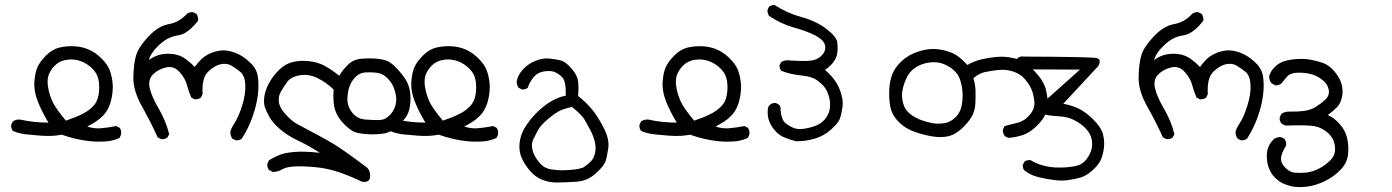

<svg xmlns="http://www.w3.org/2000/svg" viewBox="-20 -444 5540 764"><path d="M340.8 118.2Q310.5 115.2 281.7 108.4Q252.9 101.6 225.6 91.8Q207 95.7 186.5 96.7Q166 97.7 140.6 95.7Q115.2 93.8 85.9 90.8Q56.6 87.9 31.2 77.1Q23.4 67.4 24.4 52.7L31.2 39.1Q44.9 29.3 62.5 32.2Q87.9 38.1 116.2 41Q144.5 43.9 172.9 43.9Q148.4 3.9 131.3 -38.1Q114.3 -80.1 116.7 -116.7Q119.1 -153.3 128.4 -175.3Q137.7 -197.3 162.6 -222.7Q187.5 -248 216.8 -254.9Q246.1 -261.7 277.8 -259.8Q309.6 -257.8 335.9 -245.6Q362.3 -233.4 384.8 -210.4Q407.2 -187.5 415 -168.5Q422.9 -149.4 426.8 -124Q430.7 -98.6 426.8 -69.8Q422.9 -41 413.6 -19.5Q404.3 2 389.2 17.1Q374 32.2 358.9 41.5Q343.8 50.8 327.1 59.6Q354.5 68.4 380.4 66.4Q406.2 64.5 442.4 57.6L456.1 64.5Q463.9 75.2 461.9 90.8L456.1 104.5Q433.6 115.2 408.2 118.2Q372.1 121.1 340.8 118.2ZM279.3 22.5Q298.8 14.6 316.4 4.9Q334 -4.9 350.6 -21.5Q367.2 -38.1 372.1 -65.9Q377 -93.8 373 -121.6Q369.1 -149.4 348.1 -170.4Q327.1 -191.4 301.3 -200.7Q275.4 -210 248.5 -206.5Q221.7 -203.1 204.1 -188.5Q186.5 -173.8 176.3 -152.3Q166 -130.9 170.9 -99.6Q175.8 -68.4 188.5 -40.5Q201.2 -12.7 242.2 36.1Z M918 114.3 904.3 107.4Q896.5 95.7 896.5 81.1Q897.5 70.3 913.6 45.4Q929.7 20.5 943.8 -24.9Q958 -70.3 956.1 -106.9Q954.1 -143.6 936 -158.2Q918 -172.9 900.4 -183.1Q882.8 -193.4 858.4 -188.5Q834 -183.6 808.1 -158.7Q782.2 -133.8 786.1 -69.3L779.3 -55.7Q769.5 -47.9 754.9 -48.8L741.2 -55.7Q730.5 -80.1 723.6 -106.4Q716.8 -132.8 694.3 -157.7Q671.9 -182.6 641.1 -175.8Q610.4 -168.9 589.4 -148.4Q568.4 -127.9 575.7 -94.2Q583 -60.5 611.3 -12.2Q639.6 36.1 653.3 89.8L646.5 102.5Q636.7 111.3 621.1 109.4L607.4 102.5Q579.1 40 544.4 -21.5Q509.8 -83 510.7 -136.7Q511.7 -190.4 521.5 -223.6Q531.2 -256.8 570.8 -298.8Q610.4 -340.8 651.9 -348.1Q693.4 -355.5 723.6 -388.7Q733.4 -396.5 748 -395.5L761.7 -388.7Q769.5 -377 768.6 -362.3Q727.5 -308.6 688 -303.2Q648.4 -297.9 614.3 -266.1Q580.1 -234.4 572.3 -205.1Q594.7 -221.7 619.6 -227.1Q644.5 -232.4 671.4 -228.5Q698.2 -224.6 719.7 -208.5Q741.2 -192.4 754.9 -177.7Q778.3 -208 793 -218.3Q807.6 -228.5 822.8 -234.4Q837.9 -240.2 855.5 -242.7Q873 -245.1 893.6 -240.7Q914.1 -236.3 935.1 -225.1Q956.1 -213.9 979 -191.4Q1002 -168.9 1006.3 -137.2Q1010.7 -105.5 1005.9 -65.4Q1001 -25.4 984.9 20.5Q968.8 66.4 942.4 107.4Q933.6 115.2 918 114.3Z M1420.9 279.3Q1377 257.8 1330.1 241.7Q1283.2 225.6 1235.4 221.2Q1187.5 216.8 1153.8 218.3Q1120.1 219.7 1102.5 230Q1085 240.2 1065.4 240.2L1050.8 232.4Q1042 222.7 1043.9 207L1050.8 193.4Q1070.3 181.6 1091.3 172.9Q1112.3 164.1 1151.4 160.6Q1190.4 157.2 1252.9 164.1Q1210.9 136.7 1167.5 116.2Q1124 95.7 1094.7 70.3Q1065.4 44.9 1053.2 23.4Q1041 2 1034.7 -15.1Q1028.3 -32.2 1031.7 -59.1Q1035.2 -85.9 1051.3 -114.7Q1067.4 -143.6 1092.3 -167.5Q1117.2 -191.4 1147 -197.8Q1176.8 -204.1 1208.5 -200.7Q1240.2 -197.3 1265.1 -185.5Q1290 -173.8 1330.1 -142.6Q1342.8 -165 1364.7 -186.5Q1386.7 -208 1418.9 -210.4Q1451.2 -212.9 1478 -210.4Q1504.9 -208 1521.5 -201.2Q1538.1 -194.3 1561.5 -168.9Q1585 -143.6 1596.2 -124Q1607.4 -104.5 1611.3 -80.6Q1615.2 -56.6 1612.3 -30.3Q1609.4 -3.9 1600.6 13.2Q1591.8 30.3 1563 57.6Q1534.2 85 1500 88.4Q1465.8 91.8 1439 89.8Q1412.1 87.9 1394.5 82.5Q1377 77.1 1350.6 51.3Q1324.2 25.4 1314 -4.9Q1303.7 -35.2 1307.6 -87.9Q1278.3 -116.2 1243.7 -133.3Q1209 -150.4 1173.3 -144.5Q1137.7 -138.7 1122.6 -117.7Q1107.4 -96.7 1097.2 -78.6Q1086.9 -60.5 1089.8 -37.6Q1092.8 -14.6 1116.7 11.2Q1140.6 37.1 1158.7 47.4Q1176.8 57.6 1210.4 75.2Q1244.1 92.8 1290.5 118.7Q1336.9 144.5 1441.4 223.6Q1455.1 238.3 1452.6 260.7Q1450.2 283.2 1420.9 279.3ZM1516.6 25.4Q1538.1 12.7 1549.3 -13.2Q1560.5 -39.1 1555.2 -65.9Q1549.8 -92.8 1540 -109.4Q1530.3 -126 1514.6 -139.2Q1499 -152.3 1477.1 -154.8Q1455.1 -157.2 1433.6 -155.8Q1412.1 -154.3 1396.5 -139.6Q1380.9 -125 1372.1 -103.5Q1363.3 -82 1362.3 -51.8Q1361.3 -21.5 1381.3 3.9Q1401.4 29.3 1434.1 31.7Q1466.8 34.2 1486.8 33.7Q1506.8 33.2 1516.6 25.4Z M1840.8 118.2Q1810.5 115.2 1781.7 108.4Q1752.9 101.6 1725.6 91.8Q1707 95.7 1686.5 96.7Q1666 97.7 1640.6 95.7Q1615.2 93.8 1585.9 90.8Q1556.6 87.9 1531.2 77.1Q1523.4 67.4 1524.4 52.7L1531.2 39.1Q1544.9 29.3 1562.5 32.2Q1587.9 38.1 1616.2 41Q1644.5 43.9 1672.9 43.9Q1648.4 3.9 1631.3 -38.1Q1614.3 -80.1 1616.7 -116.7Q1619.1 -153.3 1628.4 -175.3Q1637.7 -197.3 1662.6 -222.7Q1687.5 -248 1716.8 -254.9Q1746.1 -261.7 1777.8 -259.8Q1809.6 -257.8 1835.9 -245.6Q1862.3 -233.4 1884.8 -210.4Q1907.2 -187.5 1915 -168.5Q1922.9 -149.4 1926.8 -124Q1930.7 -98.6 1926.8 -69.8Q1922.9 -41 1913.6 -19.5Q1904.3 2 1889.2 17.1Q1874 32.2 1858.9 41.5Q1843.8 50.8 1827.1 59.6Q1854.5 68.4 1880.4 66.4Q1906.2 64.5 1942.4 57.6L1956.1 64.5Q1963.9 75.2 1961.9 90.8L1956.1 104.5Q1933.6 115.2 1908.2 118.2Q1872.1 121.1 1840.8 118.2ZM1779.3 22.5Q1798.8 14.6 1816.4 4.9Q1834 -4.9 1850.6 -21.5Q1867.2 -38.1 1872.1 -65.9Q1877 -93.8 1873 -121.6Q1869.1 -149.4 1848.1 -170.4Q1827.1 -191.4 1801.3 -200.7Q1775.4 -210 1748.5 -206.5Q1721.7 -203.1 1704.1 -188.5Q1686.5 -173.8 1676.3 -152.3Q1666 -130.9 1670.9 -99.6Q1675.8 -68.4 1688.5 -40.5Q1701.2 -12.7 1742.2 36.1Z M2191.4 282.2Q2162.1 281.2 2136.7 271Q2111.3 260.7 2090.8 237.8Q2070.3 214.8 2057.1 187Q2043.9 159.2 2047.4 126Q2050.8 92.8 2068.4 64Q2085.9 35.2 2111.3 8.8Q2136.7 -17.6 2167 -37.1Q2197.3 -56.6 2231.4 -63.5Q2232.4 -120.1 2218.3 -135.3Q2204.1 -150.4 2187.5 -157.2Q2170.9 -164.1 2144 -159.7Q2117.2 -155.3 2101.6 -134.8Q2085.9 -114.3 2080.1 -94.7Q2070.3 -86.9 2056.6 -87.9L2043.9 -94.7Q2035.2 -105.5 2036.1 -121.1Q2041 -146.5 2062 -168.9Q2083 -191.4 2112.3 -202.6Q2141.6 -213.9 2167.5 -210.9Q2193.4 -208 2211.4 -203.6Q2229.5 -199.2 2253.4 -172.4Q2277.3 -145.5 2280.3 -120.1Q2283.2 -94.7 2280.3 -62.5Q2316.4 -33.2 2338.9 -4.9Q2361.3 23.4 2383.3 66.9Q2405.3 110.4 2400.4 145.5Q2395.5 180.7 2389.2 198.7Q2382.8 216.8 2350.6 246.1Q2318.4 275.4 2276.9 278.8Q2235.4 282.2 2191.4 282.2ZM2300.8 222.7Q2333 200.2 2339.8 187Q2346.7 173.8 2349.1 156.7Q2351.6 139.6 2346.2 117.7Q2340.8 95.7 2328.6 72.8Q2316.4 49.8 2305.7 31.2Q2294.9 12.7 2255.9 -18.6Q2228.5 -12.7 2210 -4.4Q2191.4 3.9 2161.6 28.8Q2131.8 53.7 2121.1 73.2Q2110.4 92.8 2102.5 109.4Q2094.7 126 2097.2 143.6Q2099.6 161.1 2108.4 177.2Q2117.2 193.4 2132.8 210Q2148.4 226.6 2175.8 230.5Q2203.1 234.4 2226.1 233.4Q2249 232.4 2266.6 230.5Q2284.2 228.5 2300.8 222.7Z M2840.8 118.2Q2810.5 115.2 2781.7 108.4Q2752.9 101.6 2725.6 91.8Q2707 95.7 2686.5 96.7Q2666 97.7 2640.6 95.7Q2615.2 93.8 2585.9 90.8Q2556.6 87.9 2531.2 77.1Q2523.4 67.4 2524.4 52.7L2531.2 39.1Q2544.9 29.3 2562.5 32.2Q2587.9 38.1 2616.2 41Q2644.5 43.9 2672.9 43.9Q2648.4 3.9 2631.3 -38.1Q2614.3 -80.1 2616.7 -116.7Q2619.1 -153.3 2628.4 -175.3Q2637.7 -197.3 2662.6 -222.7Q2687.5 -248 2716.8 -254.9Q2746.1 -261.7 2777.8 -259.8Q2809.6 -257.8 2835.9 -245.6Q2862.3 -233.4 2884.8 -210.4Q2907.2 -187.5 2915 -168.5Q2922.9 -149.4 2926.8 -124Q2930.7 -98.6 2926.8 -69.8Q2922.9 -41 2913.6 -19.5Q2904.3 2 2889.2 17.1Q2874 32.2 2858.9 41.5Q2843.8 50.8 2827.1 59.6Q2854.5 68.4 2880.4 66.4Q2906.2 64.5 2942.4 57.6L2956.1 64.5Q2963.9 75.2 2961.9 90.8L2956.1 104.5Q2933.6 115.2 2908.2 118.2Q2872.1 121.1 2840.8 118.2ZM2779.3 22.5Q2798.8 14.6 2816.4 4.9Q2834 -4.9 2850.6 -21.5Q2867.2 -38.1 2872.1 -65.9Q2877 -93.8 2873 -121.6Q2869.1 -149.4 2848.1 -170.4Q2827.1 -191.4 2801.3 -200.7Q2775.4 -210 2748.5 -206.5Q2721.7 -203.1 2704.1 -188.5Q2686.5 -173.8 2676.3 -152.3Q2666 -130.9 2670.9 -99.6Q2675.8 -68.4 2688.5 -40.5Q2701.2 -12.7 2742.2 36.1Z M3147.5 118.2Q3124 112.3 3101.6 103Q3079.1 93.8 3063 74.7Q3046.9 55.7 3040 36.1Q3033.2 16.6 3035.2 -8.8Q3036.1 -19.5 3043 -26.4Q3052.7 -35.2 3067.4 -34.2L3080.1 -27.3Q3087.9 -19.5 3085.9 -5.9Q3089.8 33.2 3105 45.4Q3120.1 57.6 3136.2 64.5Q3152.3 71.3 3174.8 68.8Q3197.3 66.4 3222.2 57.6Q3247.1 48.8 3261.7 31.2Q3276.4 13.7 3280.8 -5.4Q3285.2 -24.4 3281.7 -44.9Q3278.3 -65.4 3269.5 -83.5Q3260.7 -101.6 3236.8 -120.6Q3212.9 -139.6 3169.9 -143.6Q3127 -147.5 3088.9 -162.1Q3081.1 -170.9 3082 -184.6L3088.9 -197.3Q3103.5 -207 3124 -203.1Q3169.9 -200.2 3200.2 -202.1Q3230.5 -204.1 3249 -222.7Q3267.6 -241.2 3263.2 -262.7Q3258.8 -284.2 3226.1 -301.8Q3193.4 -319.3 3140.6 -334Q3087.9 -348.6 3040 -380.9Q3033.2 -391.6 3034.2 -405.3L3040 -417Q3048.8 -424.8 3062.5 -423.8Q3112.3 -391.6 3169.4 -376Q3226.6 -360.4 3267.6 -329.6Q3308.6 -298.8 3311.5 -275.4Q3314.5 -252 3311.5 -231.9Q3308.6 -211.9 3294.4 -194.3Q3280.3 -176.8 3262.7 -166Q3304.7 -129.9 3320.8 -89.4Q3336.9 -48.8 3332.5 -18.6Q3328.1 11.7 3321.8 28.8Q3315.4 45.9 3287.1 71.3Q3258.8 96.7 3223.1 107.4Q3187.5 118.2 3147.5 118.2Z M3996.1 104.5Q3985.4 103.5 3977.5 96.7Q3969.7 85.9 3970.7 71.3L3977.5 57.6Q4004.9 50.8 4031.2 43.9Q4057.6 37.1 4078.6 11.7Q4099.6 -13.7 4095.7 -43Q4091.8 -72.3 4083.5 -90.8Q4075.2 -109.4 4057.6 -129.9Q4040 -150.4 4010.7 -159.7Q3981.4 -168.9 3951.7 -165.5Q3921.9 -162.1 3898.9 -157.2Q3876 -152.3 3853.5 -132.8Q3861.3 -105.5 3861.8 -82.5Q3862.3 -59.6 3861.3 -34.7Q3860.4 -9.8 3850.6 12.2Q3840.8 34.2 3813.5 61.5Q3786.1 88.9 3758.8 96.7Q3731.4 104.5 3695.8 99.6Q3660.2 94.7 3620.6 81.1Q3581.1 67.4 3554.2 39.1Q3527.3 10.7 3522 -22.9Q3516.6 -56.6 3518.6 -89.8Q3520.5 -123 3531.2 -149.9Q3542 -176.8 3568.8 -201.7Q3595.7 -226.6 3635.3 -239.3Q3674.8 -252 3708 -248.5Q3741.2 -245.1 3769.5 -232.9Q3797.9 -220.7 3829.1 -185.5Q3857.4 -201.2 3886.2 -208Q3915 -214.8 3943.8 -217.3Q3972.7 -219.7 3997.1 -215.8Q4021.5 -211.9 4042 -204.6Q4062.5 -197.3 4097.7 -159.7Q4132.8 -122.1 4141.6 -88.4Q4150.4 -54.7 4147.5 -26.4Q4144.5 2 4135.7 19Q4127 36.1 4102.1 60.1Q4077.1 84 4051.3 92.8Q4025.4 101.6 3996.1 104.5ZM3745.1 44.9Q3765.6 39.1 3783.2 21.5Q3800.8 3.9 3806.2 -22Q3811.5 -47.9 3810.1 -75.2Q3808.6 -102.5 3800.3 -127Q3792 -151.4 3772 -167.5Q3752 -183.6 3730.5 -190.9Q3709 -198.2 3683.6 -195.8Q3658.2 -193.4 3637.7 -183.6Q3617.2 -173.8 3603 -158.2Q3588.9 -142.6 3578.6 -112.8Q3568.4 -83 3569.3 -62Q3570.3 -41 3577.1 -22.9Q3584 -4.9 3601.6 9.3Q3619.1 23.4 3641.6 32.2Q3664.1 41 3689 45.9Q3713.9 50.8 3745.1 44.9Z M4175.8 272.5Q4144.5 268.6 4113.3 261.2Q4082 253.9 4056.6 234.4Q4048.8 225.6 4049.8 211.9L4056.6 199.2Q4067.4 191.4 4081.1 193.4Q4103.5 207 4128.4 213.9Q4153.3 220.7 4176.3 222.2Q4199.2 223.6 4225.1 221.7Q4251 219.7 4269.5 213.9Q4288.1 208 4300.3 193.4Q4312.5 178.7 4319.8 160.6Q4327.1 142.6 4325.7 123Q4324.2 103.5 4315.9 88.4Q4307.6 73.2 4292.5 59.6Q4277.3 45.9 4252.9 33.2Q4228.5 20.5 4191.9 18.6Q4155.3 16.6 4131.8 10.7Q4108.4 4.9 4120.1 -26.4L4277.3 -167L4051.8 -168Q4039.1 -168 4030.3 -175.8Q4021.5 -186.5 4022.5 -200.2L4029.3 -212.9Q4040 -221.7 4055.7 -218.8Q4323.2 -217.8 4343.8 -212.9Q4364.3 -208 4350.6 -181.6L4210.9 -31.2Q4242.2 -25.4 4270.5 -12.7Q4298.8 0 4330.6 31.7Q4362.3 63.5 4369.1 90.8Q4376 118.2 4372.6 145Q4369.1 171.9 4360.4 191.9Q4351.6 211.9 4327.6 233.4Q4303.7 254.9 4281.7 261.7Q4259.8 268.6 4231.9 272.5Q4204.1 276.4 4175.8 272.5Z M4918 114.3 4904.3 107.4Q4896.5 95.7 4896.5 81.1Q4897.5 70.3 4913.6 45.4Q4929.7 20.5 4943.8 -24.9Q4958 -70.3 4956.1 -106.9Q4954.1 -143.6 4936 -158.2Q4918 -172.9 4900.4 -183.1Q4882.8 -193.4 4858.4 -188.5Q4834 -183.6 4808.1 -158.7Q4782.2 -133.8 4786.1 -69.3L4779.3 -55.7Q4769.5 -47.9 4754.9 -48.8L4741.2 -55.7Q4730.5 -80.1 4723.6 -106.4Q4716.8 -132.8 4694.3 -157.7Q4671.9 -182.6 4641.1 -175.8Q4610.4 -168.9 4589.4 -148.4Q4568.4 -127.9 4575.7 -94.2Q4583 -60.5 4611.3 -12.2Q4639.6 36.1 4653.3 89.8L4646.5 102.5Q4636.7 111.3 4621.1 109.4L4607.4 102.5Q4579.1 40 4544.4 -21.5Q4509.8 -83 4510.7 -136.7Q4511.7 -190.4 4521.5 -223.6Q4531.2 -256.8 4570.8 -298.8Q4610.4 -340.8 4651.9 -348.1Q4693.4 -355.5 4723.6 -388.7Q4733.4 -396.5 4748 -395.5L4761.7 -388.7Q4769.5 -377 4768.6 -362.3Q4727.5 -308.6 4688 -303.2Q4648.4 -297.9 4614.3 -266.1Q4580.1 -234.4 4572.3 -205.1Q4594.7 -221.7 4619.6 -227.1Q4644.5 -232.4 4671.4 -228.5Q4698.2 -224.6 4719.7 -208.5Q4741.2 -192.4 4754.9 -177.7Q4778.3 -208 4793 -218.3Q4807.6 -228.5 4822.8 -234.4Q4837.9 -240.2 4855.5 -242.7Q4873 -245.1 4893.6 -240.7Q4914.1 -236.3 4935.1 -225.1Q4956.1 -213.9 4979 -191.4Q5002 -168.9 5006.3 -137.2Q5010.7 -105.5 5005.9 -65.4Q5001 -25.4 4984.9 20.5Q4968.8 66.4 4942.4 107.4Q4933.6 115.2 4918 114.3Z M5121.1 297.9Q5103.5 293.9 5086.9 286.6Q5070.3 279.3 5053.2 262.7Q5036.1 246.1 5027.3 219.7Q5018.6 193.4 5021.5 164.1Q5024.4 134.8 5046.9 111.3Q5059.6 100.6 5077.1 101.6L5090.8 108.4Q5098.6 118.2 5097.7 134.8Q5077.1 168.9 5077.1 187.5Q5077.1 206.1 5094.7 223.6Q5112.3 241.2 5132.3 243.2Q5152.3 245.1 5177.2 242.7Q5202.1 240.2 5228 227.1Q5253.9 213.9 5274.9 192.4Q5295.9 170.9 5292 138.7Q5288.1 106.4 5264.2 85Q5240.2 63.5 5210.9 58.1Q5181.6 52.7 5098.6 55.7Q5087.9 54.7 5079.1 46.9Q5070.3 37.1 5072.3 22.5L5079.1 8.8Q5093.8 -1 5114.3 0Q5139.6 1 5167.5 -2.4Q5195.3 -5.9 5216.3 -19Q5237.3 -32.2 5254.4 -48.3Q5271.5 -64.5 5267.1 -87.4Q5262.7 -110.4 5239.7 -127.9Q5216.8 -145.5 5189.5 -150.9Q5162.1 -156.2 5136.7 -154.3Q5111.3 -152.3 5099.6 -137.2Q5087.9 -122.1 5079.1 -112.3Q5069.3 -103.5 5054.7 -104.5L5040 -112.3Q5029.3 -124 5030.3 -141.6Q5036.1 -161.1 5052.2 -177.2Q5068.4 -193.4 5089.4 -200.2Q5110.4 -207 5139.2 -209Q5168 -210.9 5191.9 -207Q5215.8 -203.1 5242.2 -194.3Q5268.6 -185.5 5290.5 -159.2Q5312.5 -132.8 5318.8 -107.4Q5325.2 -82 5319.8 -57.1Q5314.5 -32.2 5300.3 -17.6Q5286.1 -2.9 5263.7 13.7Q5287.1 23.4 5310.5 49.3Q5334 75.2 5340.8 106.9Q5347.7 138.7 5343.8 172.4Q5339.8 206.1 5312.5 233.4Q5285.2 260.7 5250.5 277.3Q5215.8 293.9 5182.6 298.3Q5149.4 302.7 5121.1 297.9Z"/></svg>

Font: NaikaiFont
Style: Regular
Weight: 400
Version: Version 1.67